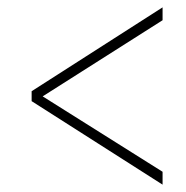

<svg xmlns="http://www.w3.org/2000/svg" viewBox="-20 -619 505 522"><path d="M422 -117V-152L96 -357L422 -564V-599L66 -371V-344Z"/></svg>

Font: Noto Serif Condensed Thin
Style: Italic
Weight: 100
Width: 3
Italic angle: -12°
Designer: Monotype Design Team
Foundry: Monotype Imaging Inc.
Version: Version 2.013